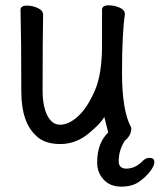

<svg xmlns="http://www.w3.org/2000/svg" viewBox="-20 -511 593 713"><path d="M430.2 182.1Q389.2 182.1 365 156Q340.8 129.9 340.8 92.8Q340.8 20 381.8 -19L367.2 -77.1Q357.9 -56.2 310.1 -16.1Q262.2 23.9 204.1 23.9Q146 23.9 115.2 -5.9Q59.1 -56.2 59.1 -170.9Q59.1 -368.2 56.2 -474.1Q56.2 -490.2 80.1 -490.2Q100.1 -490.2 120.1 -481.2Q140.1 -472.2 140.1 -456.1Q138.2 -368.2 138.2 -174.8Q138.2 -117.2 155.5 -82.5Q172.9 -47.9 203.1 -47.9Q235.8 -47.9 270 -79.3Q304.2 -110.8 331.5 -172.9Q358.9 -234.9 358.9 -341.8V-475.1Q358.9 -491.2 383.8 -491.2Q404.8 -491.2 424.3 -482.7Q443.8 -474.1 443.8 -458Q433.1 -384.8 433.1 -241.2Q433.1 -98.1 467.8 -36.1Q467.8 -7.8 443.8 11.2Q420.9 45.9 420.9 87.9Q420.9 115.2 449.2 115.2Q481 115.2 507.8 88.9Q520 75.2 535.2 75.2Q553.2 75.2 553.2 91.8Q553.2 105 537.1 126Q521 147 495.6 164.6Q470.2 182.1 430.2 182.1Z"/></svg>

Font: LXGW WenKai Mono GB Screen
Style: Regular
Weight: 400
Monospace: yes
Designer: LXGW / Fontworks Inc.
Foundry: LXGW / Fontworks Inc.
Version: Version 1.510;January 18,2025